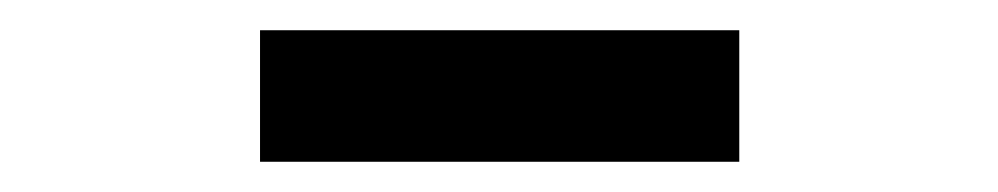

<svg xmlns="http://www.w3.org/2000/svg" viewBox="-20 -780 660 127"><path d="M152 -673V-760H469V-673Z"/></svg>

Font: Noto Sans HK SemiBold
Style: Regular
Weight: 600
Version: Version 2.004-H2;hotconv 1.0.118;makeotfexe 2.5.65603